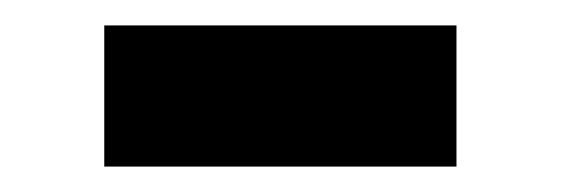

<svg xmlns="http://www.w3.org/2000/svg" viewBox="-20 -380 441 151"><path d="M339 -249H62V-360H339Z"/></svg>

Font: IBM Plex Sans Medium
Style: Regular
Weight: 500
Designer: Mike Abbink, Paul van der Laan, Pieter van Rosmalen
Foundry: Bold Monday
Version: Version 3.201